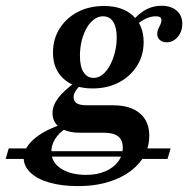

<svg xmlns="http://www.w3.org/2000/svg" viewBox="-105 -448 649 661"><path d="M25.8 91.1 32.3 72.6H364.5L356.5 91.1ZM-85.5 99.2 -75 62.9H37.9L25.8 99.2ZM350.8 99.2 364.5 62.9H482.3L471.8 99.2ZM163.7 192.7Q107.3 192.7 65.3 180.6Q23.4 168.5 0 146.4Q-23.4 124.2 -23.4 96Q-23.4 62.9 9.3 33.1Q41.9 3.2 101.6 -17.7L121 -5.6Q97.6 9.7 84.7 30.6Q71.8 51.6 71.8 74.2Q71.8 110.5 104.8 132.3Q137.9 154 191.9 154Q229 154 257.3 141.9Q285.5 129.8 301.6 108.5Q317.7 87.1 317.7 60.5Q317.7 33.9 301.6 21.4Q285.5 8.9 251.6 8.9H170.2Q126.6 8.9 101.2 -8.9Q75.8 -26.6 75.8 -58.9Q75.8 -84.7 95.6 -110.9Q115.3 -137.1 157.3 -166.9L173.4 -156.5Q159.7 -142.7 154 -132.7Q148.4 -122.6 148.4 -113.7Q148.4 -99.2 159.3 -92.3Q170.2 -85.5 195.2 -85.5H284.7Q343.5 -85.5 376.2 -58.1Q408.9 -30.6 408.9 19.4Q408.9 70.2 377.4 109.3Q346 148.4 290.7 170.6Q235.5 192.7 163.7 192.7ZM213.7 -143.5Q150.8 -143.5 114.1 -176.6Q77.4 -209.7 77.4 -266.9Q77.4 -313.7 100.4 -350Q123.4 -386.3 162.9 -406.9Q202.4 -427.4 253.2 -427.4Q316.1 -427.4 352.8 -394Q389.5 -360.5 389.5 -303.2Q389.5 -257.3 366.5 -221Q343.5 -184.7 304 -164.1Q264.5 -143.5 213.7 -143.5ZM217.7 -179.8Q233.9 -179.8 248 -191.1Q262.1 -202.4 273 -222.2Q283.9 -241.9 290.3 -266.9Q296.8 -291.9 296.8 -319.4Q296.8 -354 284.7 -373Q272.6 -391.9 249.2 -391.9Q233.1 -391.9 218.5 -381Q204 -370.2 193.1 -351.2Q182.3 -332.3 176.2 -307.7Q170.2 -283.1 170.2 -255.6Q170.2 -218.5 182.7 -199.2Q195.2 -179.8 217.7 -179.8ZM469.4 -302.4Q454 -302.4 445.2 -310.5Q436.3 -318.5 436.3 -331.5Q436.3 -341.1 440.3 -349.2Q444.4 -357.3 447.6 -364.5Q450.8 -371.8 450.8 -378.2Q450.8 -385.5 446 -388.7Q441.1 -391.9 431.5 -391.9Q414.5 -391.9 397.2 -383.9Q379.8 -375.8 364.5 -361.3L353.2 -377.4Q373.4 -402.4 398 -415.3Q422.6 -428.2 450.8 -428.2Q483.9 -428.2 503.2 -411.3Q522.6 -394.4 522.6 -366.1Q522.6 -339.5 506.9 -321Q491.1 -302.4 469.4 -302.4Z"/></svg>

Font: Playfair 9pt
Style: Bold Italic
Weight: 700
Italic angle: -15.6°
Designer: Claus Eggers Sørensen
Foundry: Claus Eggers Sørensen
Version: Version 2.203